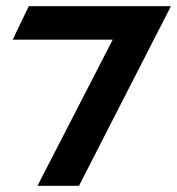

<svg xmlns="http://www.w3.org/2000/svg" viewBox="-20 -600 572 620"><path d="M21 -472H344L101 0H235L532 -580H73Z"/></svg>

Font: Charger
Style: Hemi
Weight: 900
Designer: Jasper
Foundry: Cannot Into Space Fonts
Version: Version 0.99